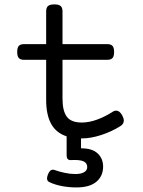

<svg xmlns="http://www.w3.org/2000/svg" viewBox="-20 -610 640 861"><path d="M535.2 -69.3Q535.2 -53.7 519 -43.9Q481 -20 434.1 -4.6Q387.2 10.7 346.7 10.7H343.3V55.2Q392.6 54.7 417.5 77.6Q442.4 100.6 442.4 137.2Q442.4 179.7 412.1 205.1Q381.8 230.5 322.8 230.5Q289.6 230.5 258.3 224.6Q227.1 218.8 202.1 207Q190.9 202.1 190.9 189.9Q190.9 183.1 194.8 172.9Q203.1 150.9 217.3 150.9Q221.2 150.9 223.6 151.9Q244.6 159.7 269.8 165Q294.9 170.4 317.9 170.4Q342.8 170.4 356.9 162.4Q371.1 154.3 371.1 139.2Q371.1 123 357.9 115.2Q344.7 107.4 314.5 107.4L295.4 107.9Q288.1 107.9 283.4 102.8Q278.8 97.7 278.8 86.4V1.5Q231.4 -14.2 209.2 -54.9Q187 -95.7 187 -161.6V-341.8H87.9Q71.3 -341.8 64.2 -349.9Q57.1 -357.9 57.1 -377Q57.1 -396 64.2 -404.1Q71.3 -412.1 87.9 -412.1H187V-558.6Q187 -575.7 195.3 -583Q203.6 -590.3 223.6 -590.3Q243.7 -590.3 252 -583Q260.3 -575.7 260.3 -558.6V-412.1H460.9Q477.5 -412.1 484.6 -404.1Q491.7 -396 491.7 -377Q491.7 -357.9 484.6 -349.9Q477.5 -341.8 460.9 -341.8H260.3V-168Q260.3 -112.3 279.8 -86.4Q299.3 -60.5 346.7 -60.5Q379.4 -60.5 415.5 -73.7Q451.7 -86.9 485.4 -108.9Q492.2 -113.8 500.5 -113.8Q517.1 -113.8 528.8 -91.3Q535.2 -78.6 535.2 -69.3Z"/></svg>

Font: Courier Prime Sans
Style: Regular
Weight: 400
Designer: Alan Dague-Greene
Foundry: Quote-Unquote Apps
Version: Version 3.020